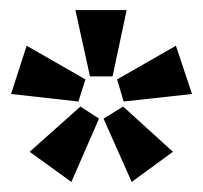

<svg xmlns="http://www.w3.org/2000/svg" viewBox="-20 -568 403 382"><path d="M213 -410 330 -477 362 -381 226 -366ZM186 -332 225 -356 324 -266 242 -206ZM39 -266 140 -356 177 -332 122 -206ZM2 -381 33 -477 150 -410 136 -366ZM130 -548H232L204 -416H159Z"/></svg>

Font: BroshK
Style: Medium
Weight: 500
Designer: gluk
Foundry: gluk
Version: Version 0.60